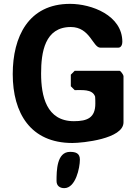

<svg xmlns="http://www.w3.org/2000/svg" viewBox="-20 -734 721 995"><path d="M273 204C273 229 290 241 313 241C372 241 394 136 394 93C394 60 372 53 343 53C274 53 273 150 273 204ZM46 -350C46 -148 138 7 355 7C407 7 620 -14 620 -100V-340C620 -346 605 -367 600 -367H367L347 -347V-287L367 -267C400 -266 459 -275 473 -233C474 -228 474 -202 474 -197C474 -124 433 -106 363 -106C220 -106 193 -237 193 -353C193 -463 212 -594 347 -594C447 -594 461 -487 500 -487H593C609 -487 614 -505 614 -517C614 -655 454 -714 343 -714C127 -714 46 -543 46 -350Z"/></svg>

Font: Asimov Print
Style: C
Weight: 500
Designer: Google
Version: Version 2.000980: 2014